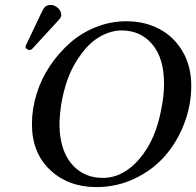

<svg xmlns="http://www.w3.org/2000/svg" viewBox="-20 -744 792 775"><path d="M471.2 -621.1Q427.7 -621.1 384 -596.4Q340.3 -571.8 305.2 -522Q265.6 -468.8 244.4 -397.9Q223.1 -327.1 220.2 -253.9Q220.2 -227.1 221.2 -213.9Q228.5 -124.5 275.4 -75.2Q322.3 -25.9 395 -25.9Q477.5 -25.9 543.7 -103.8Q609.9 -181.6 631.8 -308.1Q642.1 -357.9 642.1 -405.8Q642.1 -509.3 594.7 -565.2Q547.4 -621.1 471.2 -621.1ZM369.1 11.2Q255.9 11.2 182.4 -57.9Q108.9 -127 108.9 -243.2Q108.9 -304.2 127.7 -365Q146.5 -425.8 181.6 -478Q216.8 -530.3 262.9 -571Q309.1 -611.8 368.2 -635Q427.2 -658.2 490.2 -658.2Q564.5 -658.2 623.8 -626.7Q683.1 -595.2 717.5 -535.6Q752 -476.1 752 -397.9Q752 -318.4 723.1 -243.9Q694.3 -169.4 644.5 -113Q594.7 -56.6 522.7 -22.7Q450.7 11.2 369.1 11.2ZM185.1 -724.1Q198.2 -724.1 211.2 -713.9Q224.1 -703.6 226.1 -690.9Q227.1 -689 227.1 -685.1Q228.5 -683.6 227.1 -680.2Q224.6 -671.9 222.2 -669.9Q221.7 -668.9 220 -667Q218.3 -665 217.8 -664.1L111.8 -548.8Q106.4 -542 98.1 -542Q92.8 -543 87.9 -546.4Q83 -549.8 83 -554.2Q83 -558.1 85.9 -564L149.9 -698.2Q150.9 -701.2 153.8 -705.3Q156.7 -709.5 157.2 -710.9Q166 -724.1 185.1 -724.1Z"/></svg>

Font: Common Serif Medium
Style: Italic
Weight: 500
Italic angle: -12°
Designer: Philipp H. Poll, Khaled Hosny
Foundry: Stefan Peev, Context Ltd.
Version: Version 1.026